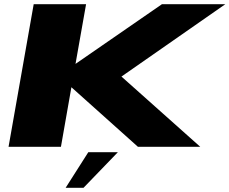

<svg xmlns="http://www.w3.org/2000/svg" viewBox="-20 -695 1086 909"><path d="M20.5 0 139.5 -675H387.5L337.5 -392.5L746.5 -675H1046.5L555 -332.5L928 0H633L318 -282L268.5 0ZM290.7 194.2 398 25.7H537.9L375.3 194.2Z"/></svg>

Font: Anybody UltraExpanded ExtraBold
Style: Italic
Weight: 800
Width: 9
Italic angle: -10°
Designer: Tyler Finck
Foundry: Etcetera Type Company
Version: Version 1.010; ttfautohint (v1.8.3) -l 8 -r 50 -G 200 -x 14 